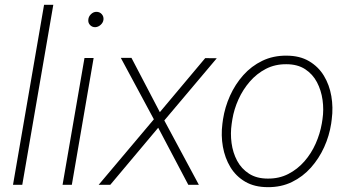

<svg xmlns="http://www.w3.org/2000/svg" viewBox="-20 -770 1448 800"><path d="M202.1 -750 72.8 0H34.2L163.6 -750Z M370.1 -528.3 279.3 0H240.7L332 -528.3ZM348.1 -689Q349.1 -701.2 359.1 -710.9Q369.1 -720.7 381.8 -720.7Q395.5 -720.7 404.1 -710.9Q412.6 -701.2 411.1 -688Q409.7 -675.8 399.4 -666.5Q389.2 -657.2 376.5 -656.7Q363.3 -656.7 354.7 -666.3Q346.2 -675.8 348.1 -689Z M527.8 -528.8 646 -302.7 835 -527.8 883.3 -527.3 664.6 -268.1 808.6 0H764.6L639.2 -237.8L439.5 0H391.1L621.1 -272.9L483.4 -528.8Z M906.7 -254.4 909.2 -272.9Q917 -323.7 938.5 -371.3Q960 -418.9 993.7 -456.8Q1027.3 -494.6 1072.8 -516.6Q1118.2 -538.6 1173.8 -538.1Q1229 -538.1 1267.8 -515.1Q1306.6 -492.2 1329.6 -454.3Q1352.5 -416.5 1360.6 -369.4Q1368.7 -322.3 1362.3 -273.4L1359.9 -254.9Q1352.1 -204.1 1330.6 -156.7Q1309.1 -109.4 1275.4 -71.5Q1241.7 -33.7 1196.5 -11.7Q1151.4 10.3 1095.7 9.8Q1040.5 9.8 1001.7 -12.9Q962.9 -35.6 939.9 -73.7Q917 -111.8 908.7 -158.7Q900.4 -205.6 906.7 -254.4ZM948.2 -272.9 945.3 -253.9Q939.5 -214.4 944.8 -174.1Q950.2 -133.8 968 -100.3Q985.8 -66.9 1017.6 -46.4Q1049.3 -25.9 1095.7 -25.9Q1143.1 -25.4 1181.4 -45.2Q1219.7 -64.9 1248.5 -97.9Q1277.3 -130.9 1295.4 -171.9Q1313.5 -212.9 1320.8 -254.9L1323.7 -273.4Q1329.6 -313 1324 -353.3Q1318.4 -393.6 1300.8 -427.2Q1283.2 -460.9 1251.5 -481.7Q1219.7 -502.4 1173.3 -502.4Q1126.5 -502.9 1088.1 -483.2Q1049.8 -463.4 1021 -430.2Q992.2 -397 973.6 -356Q955.1 -314.9 948.2 -272.9Z"/></svg>

Font: Roboto ExtraLight
Style: Italic
Weight: 250
Designer: Christian Robertson
Foundry: Google
Version: Version 3.009; 2024